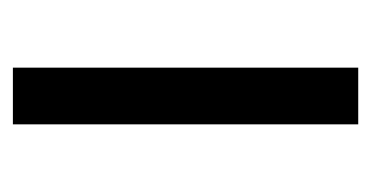

<svg xmlns="http://www.w3.org/2000/svg" viewBox="-159 -417 576 298"><g transform="rotate(-90 129.0 -268.0)"><path d="M173 0V-536H85V0Z"/></g></svg>

Font: Noto Sans Runic
Style: Regular
Weight: 400
Designer: Monotype Design Team
Foundry: Monotype Imaging Inc.
Version: Version 2.002